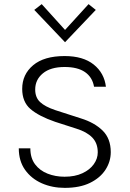

<svg xmlns="http://www.w3.org/2000/svg" viewBox="-20 -899 628 930"><path d="M293.5 11Q233 11 182.5 -11.2Q132 -33.5 101.5 -76.2Q71 -119 71 -180.5H127Q127 -133.5 150 -103Q173 -72.5 210.8 -57.8Q248.5 -43 292.5 -43Q343 -43 379 -59.8Q415 -76.5 434.2 -103.5Q453.5 -130.5 453.5 -161Q453.5 -205.5 426.8 -233Q400 -260.5 349.5 -276L247 -309Q167.5 -336.5 127.5 -371Q87.5 -405.5 87.5 -468.5Q87.5 -538.5 140.5 -583Q193.5 -627.5 293 -627.5Q382.5 -627.5 433.8 -586.5Q485 -545.5 493 -479H435.5Q427.5 -525 391.8 -549.8Q356 -574.5 293 -574.5Q225 -574.5 187.8 -543.8Q150.5 -513 150.5 -465.5Q150.5 -427 174 -404.8Q197.5 -382.5 248 -365.5L372 -325.5Q437 -305.5 476.8 -266.8Q516.5 -228 516.5 -162Q516.5 -116.5 491 -77Q465.5 -37.5 416 -13.2Q366.5 11 293.5 11ZM295 -694.5 146 -851 182 -879 305 -743H285L409 -879L444 -851Z"/></svg>

Font: Karla Light
Style: Regular
Weight: 300
Designer: Jonathan Pinhorn
Version: Version 2.004;gftools[0.9.33]